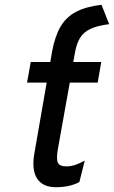

<svg xmlns="http://www.w3.org/2000/svg" viewBox="-20 -770 476 802"><path d="M213.5 12Q158.5 12 135 -24.2Q111.5 -60.5 123.5 -129L175 -425H93L108.5 -511H190L197.5 -554.5Q209.5 -619 233.2 -659.2Q257 -699.5 298.5 -721Q340 -742.5 404 -750L436 -669Q386 -663 357.2 -649Q328.5 -635 314.2 -611.5Q300 -588 293.5 -552L286 -511H403L388 -425H271.5L221.5 -146Q214.5 -105.5 221.8 -90.2Q229 -75 256.5 -75Q274.5 -75 292.2 -80.5Q310 -86 334 -99L311.5 -9.5Q271 12 213.5 12Z"/></svg>

Font: Overpass Medium
Style: Italic
Weight: 500
Italic angle: -10°
Designer: Delve Withrington, Dave Bailey, Thomas Jockin
Foundry: Delve Fonts LLC
Version: Version 4.000